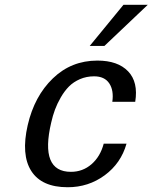

<svg xmlns="http://www.w3.org/2000/svg" viewBox="-20 -764 634 798"><path d="M542 -340.8H446.8Q453.6 -388.2 434.1 -417.5Q414.6 -446.8 371.1 -446.8Q339.4 -446.8 312.3 -435.1Q285.2 -423.3 266.6 -404.5Q248 -385.7 232.9 -359.6Q217.8 -333.5 208.5 -308.3Q199.2 -283.2 192.9 -254.9Q144.5 -49.8 274.9 -49.8Q323.7 -49.8 360.4 -81.5Q397 -113.3 411.1 -167H505.9Q482.9 -85.4 415.3 -35.6Q347.7 14.2 261.2 14.2Q153.3 14.2 110.1 -53.2Q66.9 -120.6 95.2 -244.1Q123 -364.3 199.7 -438.2Q276.4 -512.2 384.8 -512.2Q469.7 -512.2 512.5 -467.5Q555.2 -422.9 542 -340.8ZM594.2 -744.1 414.1 -573.2H353L493.2 -744.1Z"/></svg>

Font: Perun
Style: Italic
Weight: 400
Italic angle: -12°
Foundry: Stefan Peev, Context Ltd
Version: Version 001.000